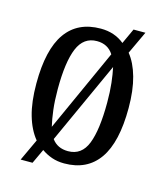

<svg xmlns="http://www.w3.org/2000/svg" viewBox="-96 -650 657 764"><g transform="rotate(15 232.0 -268.0)"><path d="M102 -50Q73 -85 57.5 -139Q42 -193 42 -269Q42 -409 90.5 -477.5Q139 -546 234 -546Q291 -546 331 -513L360 -576H409L365 -482Q392 -449 407 -395.5Q422 -342 422 -269Q422 -128 373.5 -59Q325 10 231 10Q203 10 180 2Q157 -6 137 -20L109 40H60ZM300 -458Q277 -494 232 -494Q177 -494 153.5 -437.5Q130 -381 130 -269Q130 -222 134.5 -184.5Q139 -147 146 -118ZM233 -41Q289 -41 311.5 -98.5Q334 -156 334 -268Q334 -313 330 -348.5Q326 -384 320 -411L166 -73Q189 -41 233 -41Z"/></g></svg>

Font: Noto Serif ExtraCondensed
Style: Regular
Weight: 400
Width: 2
Designer: Monotype Design Team
Foundry: Monotype Imaging Inc.
Version: Version 2.015